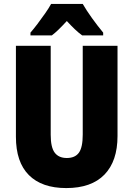

<svg xmlns="http://www.w3.org/2000/svg" viewBox="-20 -947 679 977"><path d="M578 -255Q578 -127 511.5 -58.5Q445 10 317 10Q193 10 127 -56Q61 -122 61 -251V-714H238V-261Q238 -197 258.5 -170Q279 -143 320 -143Q362 -143 381.5 -170Q401 -197 401 -262V-714H578ZM401 -927Q420 -894 448 -855Q476 -816 505 -781V-767H398Q380 -780 361 -798Q342 -816 320 -840Q297 -815 278.5 -797Q260 -779 244 -767H135V-781Q150 -798 170.5 -825Q191 -852 210.5 -880Q230 -908 240 -927Z"/></svg>

Font: Noto Sans Gurmukhi UI Condensed Black
Style: Regular
Weight: 900
Width: 3
Designer: Jelle Bosma - Monotype Design Team
Foundry: Monotype Imaging Inc.
Version: Version 2.004; ttfautohint (v1.8.4.7-5d5b)